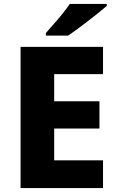

<svg xmlns="http://www.w3.org/2000/svg" viewBox="-20 -951 595 971"><path d="M501 0H84V-714H501V-576H254V-439H483V-301H254V-140H501ZM520 -921Q504 -907 479 -887Q454 -867 425.5 -845Q397 -823 370.5 -803.5Q344 -784 324 -771H212V-784Q228 -803 251 -828.5Q274 -854 296 -881.5Q318 -909 333 -931H520Z"/></svg>

Font: Noto Sans Sinhala ExtraBold
Style: Regular
Weight: 800
Designer: Jelle Bosma - Monotype Design Team
Foundry: Monotype Imaging Inc.
Version: Version 2.006; ttfautohint (v1.8.4.7-5d5b)